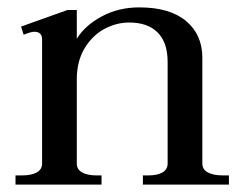

<svg xmlns="http://www.w3.org/2000/svg" viewBox="-20 -500 663 520"><path d="M600 -25V0H367V-25H383Q406 -25 420 -33Q434 -41 434 -57V-332Q434 -385 407 -412Q380 -439 330 -439Q295 -439 262.5 -421.5Q230 -404 209 -369Q188 -334 188 -285V-57Q188 -41 202.5 -33Q217 -25 240 -25H255V0H22V-25H41Q65 -25 79.5 -33Q94 -41 94 -57V-393Q94 -414 73 -414Q64 -414 44 -406L37 -428L163 -473H188V-395Q210 -431 255.5 -455.5Q301 -480 357 -480Q440 -480 484 -443Q528 -406 528 -344V-57Q528 -41 543 -33Q558 -25 582 -25Z"/></svg>

Font: TavirajRegular
Style: Regular
Weight: 400
Designer: Katatrad Team
Foundry: CadsonDemak
Version: Version 1.000